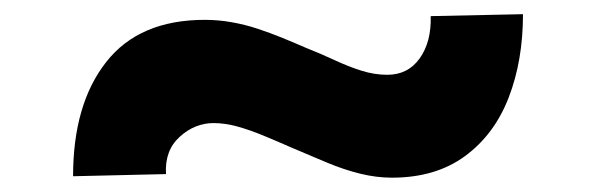

<svg xmlns="http://www.w3.org/2000/svg" viewBox="-20 -487 835 268"><path d="M527 -239Q505.3 -239 482.6 -244.6Q460 -250.2 437 -259.8Q414 -269.4 388.7 -280.2Q367.2 -289.7 347.8 -297.7Q328.4 -305.7 311.1 -310.5Q293.7 -315.2 278 -315.2Q251.9 -315.2 230.8 -296Q209.7 -276.9 211.7 -244L82 -241Q82 -341.6 128.2 -400.4Q174.4 -459.3 265.8 -459.3Q284.8 -459.3 303.2 -456Q321.7 -452.8 339.5 -446.9Q357.4 -441 374.5 -434Q391.6 -427 407.6 -420Q427.9 -412 447.2 -403Q466.5 -394 484.6 -388.3Q502.8 -382.6 520.5 -382.6Q549.5 -382.6 565.8 -405.5Q582.2 -428.4 581.2 -464.5L710 -467.2Q710 -402.5 690.1 -351Q670.2 -299.4 629.2 -269.2Q588.2 -239 527 -239Z"/></svg>

Font: Lexend Peta
Style: Regular
Weight: 400
Designer: Bonnie Shaver-Troup, Thomas Jockin
Foundry: Lexend
Version: Version 1.007